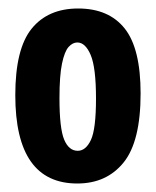

<svg xmlns="http://www.w3.org/2000/svg" viewBox="-20 -692 367 452"><path d="M162 -260Q16 -260 16 -468Q16 -577 54.5 -624.5Q93 -672 164 -672Q236 -672 273.5 -625Q311 -578 311 -472Q311 -359 271 -309.5Q231 -260 162 -260ZM163 -337Q182 -337 194 -362.5Q206 -388 206 -460Q206 -533 193.5 -562.5Q181 -592 162 -592Q151 -592 141.5 -581.5Q132 -571 126 -542.5Q120 -514 120 -461Q120 -390 131 -363.5Q142 -337 163 -337Z"/></svg>

Font: Bricolage Grotesque 10pt Condensed Bricolage Grotesque 10pt Condensed Regular
Style: Bold
Weight: 700
Width: 3
Designer: Mathieu Triay
Foundry: Atelier Triay
Version: Version 1.000; ttfautohint (v1.8.4.7-5d5b);gftools[0.9.32]